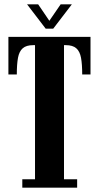

<svg xmlns="http://www.w3.org/2000/svg" viewBox="-20 -871 459 891"><path d="M83.5 0V-39H142.5V-661.5H134.5Q102 -661.5 85.5 -647Q69 -632.5 63.5 -602.8Q58 -573 58 -525.5H19V-700H400V-525.5H361.5Q361.5 -573 356 -602.8Q350.5 -632.5 334 -647Q317.5 -661.5 285 -661.5H277V-39H338V0ZM192 -738 105.5 -851H157L209 -774.5L261.5 -851H313.5L227 -738Z"/></svg>

Font: Imbue Thin 10pt ExtraBold
Style: Regular
Weight: 800
Version: Version 1.102